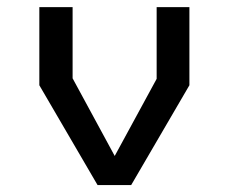

<svg xmlns="http://www.w3.org/2000/svg" viewBox="-20 -534 660 554"><path d="M261.5 0H358.5L526.5 -288V-513.5H432V-306.5L311 -84L189.5 -308V-513.5H93.5V-288Z"/></svg>

Font: FontWithASyntaxHighlighterNightOwl
Style: Regular
Weight: 400
Designer: Riley Cran & the Lettermatic Team
Foundry: Lettermatic
Version: Version 1.000 (FontWithASyntaxHighlighterNightOwl)